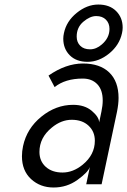

<svg xmlns="http://www.w3.org/2000/svg" viewBox="-20 -812 561 846"><path d="M208.5 -250Q153.8 -205.6 153.8 -142.6Q153.8 -102.1 181.6 -76.9Q209.5 -51.8 255.6 -51.8Q301.8 -51.8 343.8 -85.9Q397.9 -129.9 397.9 -191.9Q397.9 -232.4 370.1 -258.3Q342.3 -284.2 296.1 -284.2Q250 -284.2 208.5 -250ZM302.2 -350.1Q353 -350.1 384.5 -323.5Q416 -296.9 417 -272.9L426.8 -319.8Q432.6 -347.2 432.6 -369.1Q432.6 -416 408.7 -440.9Q384.8 -465.8 344.7 -465.8Q267.1 -465.8 220.7 -428.2L193.8 -479Q270.5 -532.2 345.5 -532.2Q420.4 -532.2 461.4 -492.7Q502.4 -453.1 502.4 -380.4Q502.4 -354 495.6 -319.8L427.7 0H359.9L376 -76.2Q367.7 -52.7 321.3 -19.3Q274.9 14.2 216.1 14.2Q157.2 14.2 116.9 -22.9Q76.7 -60.1 76.7 -123.5Q76.7 -145.5 81.5 -168Q98.1 -246.1 162.4 -298.1Q226.6 -350.1 302.2 -350.1ZM317.9 -650.9Q317.9 -626 333.5 -610.4Q349.1 -594.7 376.7 -594.7Q404.3 -594.7 428.7 -616.2Q462.4 -645 462.4 -684.6Q462.4 -709.5 446.8 -725.3Q431.2 -741.2 403.8 -741.2Q376.5 -741.2 347.2 -716.3Q317.9 -691.4 317.9 -650.9ZM261.7 -666Q272.5 -718.3 317.9 -755.1Q363.3 -792 413.1 -792Q462.9 -792 491.7 -763.2Q520.5 -734.4 520.5 -690.4Q520.5 -678.7 517.6 -666Q506.3 -613.3 461.2 -576.4Q416 -539.6 366 -539.6Q315.9 -539.6 287.4 -568.4Q258.8 -597.2 258.8 -641.6Q258.8 -653.3 261.7 -666Z"/></svg>

Font: Tuffy
Style: Italic
Weight: 400
Italic angle: -12°
Designer: Thatcher Ulrich, Karoly Barta and Michael Everson
Version: Version 001.271